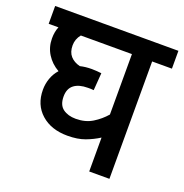

<svg xmlns="http://www.w3.org/2000/svg" viewBox="-115 -726 797 830"><g transform="rotate(20 283.5 -311.0)"><path d="M567 -540H476V0H383V-156Q355 -138 321.5 -125.5Q288 -113 241 -113Q166 -113 120 -154Q74 -195 74 -264Q74 -291 83 -316.5Q92 -342 110 -362Q75 -382 55 -414Q35 -446 35 -486Q35 -517 45 -540H0V-622H567ZM168 -267Q168 -228 191 -211Q214 -194 250 -194Q294 -194 326.5 -214Q359 -234 383 -262V-540H148Q129 -517 129 -488Q129 -457 145 -439Q161 -421 189 -414Q213 -420 243 -420Q254 -420 266.5 -419Q279 -418 287 -417L281 -337Q275 -338 267.5 -338Q260 -338 254 -338Q213 -338 190.5 -320.5Q168 -303 168 -267Z"/></g></svg>

Font: Noto Sans SemiCondensed Medium
Style: Italic
Weight: 500
Width: 4
Italic angle: -12°
Designer: Monotype Design Team
Foundry: Monotype Imaging Inc.
Version: Version 2.013; ttfautohint (v1.8.4.7-5d5b)